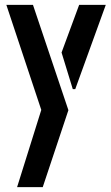

<svg xmlns="http://www.w3.org/2000/svg" viewBox="-20 -572 456 786"><path d="M50 194 149 -122 6 -552H115L260 -121L155 194ZM278 -207 232 -357 304 -552H413L288 -207Z"/></svg>

Font: Stick No Bills ExtraLight SemiBold
Style: Regular
Weight: 600
Version: Version 2.000